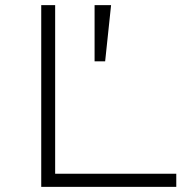

<svg xmlns="http://www.w3.org/2000/svg" viewBox="-20 -725 735 745"><path d="M140 0V-705H194V-51H664V0ZM347 -487V-705H411L388 -487Z"/></svg>

Font: Nunito Sans 7pt Expanded ExtraLight
Style: Regular
Weight: 250
Width: 7
Designer: Vernon Adams
Foundry: Vernon Adams
Version: Version 3.101;gftools[0.9.27]